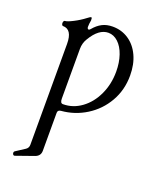

<svg xmlns="http://www.w3.org/2000/svg" viewBox="-133 -511 708 864"><g transform="rotate(20 221.5 -79.0)"><path d="M31.7 261.7Q31.7 256.8 35.2 253.9L79.6 225.1Q91.8 216.8 91.8 202.1V-281.2Q91.8 -350.6 46.9 -350.6Q43.9 -350.6 42 -354.2Q40 -357.9 40 -362.8Q40 -367.7 42 -371.3Q43.9 -375 46.9 -375Q57.6 -375 85.2 -389.2Q112.8 -403.3 135.7 -420.9Q148.4 -431.2 153.3 -431.2Q155.8 -431.2 156.5 -428Q157.2 -424.8 157.2 -417.5Q153.8 -400.9 153.8 -385.7Q153.8 -380.9 155.8 -377.9Q157.7 -375 160.6 -375Q164.6 -375 168.5 -379.9Q187.5 -402.8 209 -413.8Q230.5 -424.8 258.8 -424.8Q301.8 -424.8 335.4 -402.3Q369.1 -379.9 388.2 -338.9Q407.2 -297.9 407.2 -244.1Q407.2 -174.8 374.8 -118.4Q342.3 -62 287.8 -28.1Q233.4 5.9 168.9 11.2Q153.8 12.7 153.8 25.9V208Q153.8 232.9 129.4 241.7L42 272.5Q38.1 273.9 34.9 270.3Q31.7 266.6 31.7 261.7ZM167 -20Q214.8 -20 255.1 -49.3Q295.4 -78.6 318.8 -128.9Q342.3 -179.2 342.3 -239.3Q342.3 -282.7 330.3 -317.6Q318.4 -352.5 297.1 -372.3Q275.9 -392.1 250 -392.1Q204.6 -392.1 168 -330.6Q153.8 -308.1 153.8 -279.8V-42.5Q153.8 -30.8 157 -25.4Q160.2 -20 167 -20Z"/></g></svg>

Font: JuniusX Light
Style: Regular
Weight: 300
Designer: Peter S. Baker
Foundry: Briery Creek Software
Version: Version 1.008